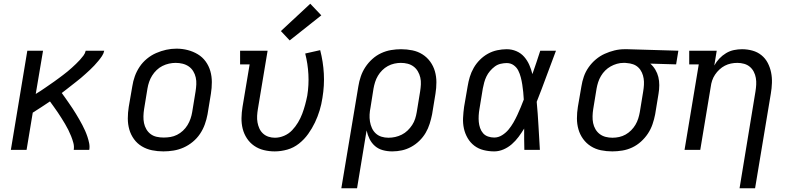

<svg xmlns="http://www.w3.org/2000/svg" viewBox="-20 -801 4240 1026"><path d="M38 0 126 -530H210L171 -299Q184 -307 196.5 -315Q209 -323 221 -331.5Q233 -340 245.5 -348.5Q258 -357 270 -365.5Q282 -374 294 -383Q306 -392 318 -401Q330 -410 341.5 -419.5Q353 -429 364 -439Q375 -449 386 -459.5Q397 -470 407 -481Q417 -492 426 -504Q435 -516 438 -530H537Q534 -515 525 -501.5Q516 -488 505.5 -475.5Q495 -463 484 -451Q473 -439 461 -428Q449 -417 437 -406Q425 -395 412.5 -384.5Q400 -374 387 -364Q374 -354 361.5 -344Q349 -334 336 -324Q323 -314 310 -304Q320 -291 329.5 -277Q339 -263 349 -249Q359 -235 368 -221Q377 -207 386 -192.5Q395 -178 403.5 -163Q412 -148 420 -133Q428 -118 435 -102Q442 -86 447.5 -69.5Q453 -53 456.5 -35.5Q460 -18 457 0H374Q377 -19 372 -37.5Q367 -56 360 -73.5Q353 -91 345 -107Q337 -123 327.5 -139Q318 -155 308.5 -170Q299 -185 289 -200Q279 -215 268 -230Q257 -245 247 -259Q224 -244 201 -228.5Q178 -213 155 -199L122 0Z M853 8Q822 8 792.5 2Q763 -4 738 -19Q713 -34 696 -57.5Q679 -81 671 -109Q663 -137 663 -168Q663 -199 668 -230L687 -340Q691 -367 700.5 -393.5Q710 -420 726 -444Q742 -468 765 -487Q788 -506 814.5 -517.5Q841 -529 868 -535Q895 -541 923 -541Q954 -541 983 -533.5Q1012 -526 1037 -511Q1062 -496 1079 -472.5Q1096 -449 1104 -421Q1112 -393 1112 -362Q1112 -331 1107 -300L1089 -190Q1084 -163 1074.5 -136.5Q1065 -110 1049 -86Q1033 -62 1010 -43Q987 -24 961 -12.5Q935 -1 907.5 3.5Q880 8 853 8ZM854 -66Q873 -66 891 -69Q909 -72 926 -80.5Q943 -89 957.5 -102.5Q972 -116 982 -132.5Q992 -149 998 -166.5Q1004 -184 1007 -202L1025 -312Q1028 -331 1029 -350Q1030 -369 1026 -387Q1022 -405 1012.5 -420.5Q1003 -436 988.5 -446Q974 -456 956 -460.5Q938 -465 919 -465Q901 -465 883 -461Q865 -457 848 -448.5Q831 -440 817 -426.5Q803 -413 793 -397Q783 -381 777 -363.5Q771 -346 768 -328L750 -218Q747 -199 746.5 -180Q746 -161 749.5 -143.5Q753 -126 762 -110.5Q771 -95 785 -84.5Q799 -74 817 -70Q835 -66 854 -66Z M1448 8Q1418 8 1389.5 1Q1361 -6 1338 -22Q1315 -38 1299.5 -61.5Q1284 -85 1277 -112.5Q1270 -140 1270.5 -170Q1271 -200 1276 -230L1314 -457H1263V-530H1410L1358 -218Q1355 -200 1354 -182Q1353 -164 1356 -147Q1359 -130 1366 -114.5Q1373 -99 1385.5 -87.5Q1398 -76 1414.5 -70.5Q1431 -65 1449 -65Q1474 -65 1498.5 -75.5Q1523 -86 1541 -105Q1559 -124 1572.5 -146.5Q1586 -169 1595 -193Q1604 -217 1610.5 -241Q1617 -265 1622 -290Q1631 -347 1628 -403.5Q1625 -460 1611 -515L1691 -533Q1707 -471 1710.5 -407.5Q1714 -344 1703 -278Q1698 -244 1688 -211Q1678 -178 1663 -146.5Q1648 -115 1627 -85.5Q1606 -56 1577.5 -33.5Q1549 -11 1515 -1.5Q1481 8 1448 8ZM1528 -585 1481 -635 1638 -781 1697 -719Z M1804 205 1895 -340Q1899 -366 1908 -392.5Q1917 -419 1932.5 -442.5Q1948 -466 1969.5 -485.5Q1991 -505 2017 -517Q2043 -529 2070 -533.5Q2097 -538 2123 -538Q2154 -538 2183.5 -532Q2213 -526 2237.5 -510.5Q2262 -495 2279 -471.5Q2296 -448 2304 -420Q2312 -392 2312 -361.5Q2312 -331 2307 -300L2289 -190Q2284 -165 2276 -139.5Q2268 -114 2254.5 -91Q2241 -68 2221 -48.5Q2201 -29 2177 -16Q2153 -3 2127.5 2.5Q2102 8 2076 8Q2050 8 2026 1.5Q2002 -5 1984 -20.5Q1966 -36 1955 -58Q1944 -80 1939 -104L1888 205ZM2056 -65Q2074 -65 2092 -69Q2110 -73 2127 -81.5Q2144 -90 2158 -103.5Q2172 -117 2182.5 -133Q2193 -149 2198.5 -166.5Q2204 -184 2207 -202L2225 -312Q2228 -331 2229 -350Q2230 -369 2226 -386.5Q2222 -404 2213 -419.5Q2204 -435 2190 -445.5Q2176 -456 2158.5 -460.5Q2141 -465 2122 -465Q2105 -465 2087 -461Q2069 -457 2052.5 -448Q2036 -439 2022.5 -425.5Q2009 -412 1999.5 -396Q1990 -380 1984.5 -362.5Q1979 -345 1976 -328L1960 -227Q1956 -208 1955 -189Q1954 -170 1957 -151.5Q1960 -133 1967.5 -116.5Q1975 -100 1988 -88Q2001 -76 2018.5 -70.5Q2036 -65 2056 -65Z M2621 8Q2592 8 2564 1Q2536 -6 2514.5 -22.5Q2493 -39 2479 -63Q2465 -87 2459 -114.5Q2453 -142 2454.5 -171.5Q2456 -201 2460 -230L2479 -340Q2483 -365 2490.5 -390Q2498 -415 2511.5 -438.5Q2525 -462 2544.5 -481.5Q2564 -501 2587.5 -514Q2611 -527 2637 -532.5Q2663 -538 2688 -538Q2715 -538 2739.5 -527.5Q2764 -517 2781 -497.5Q2798 -478 2808.5 -454Q2819 -430 2825 -405Q2836 -436 2846.5 -467.5Q2857 -499 2867 -530H2951Q2925 -462 2900 -393.5Q2875 -325 2848 -257Q2854 -193 2857.5 -128.5Q2861 -64 2865 0H2782Q2781 -29 2781 -57.5Q2781 -86 2781 -114Q2767 -91 2751 -69.5Q2735 -48 2715 -30.5Q2695 -13 2670.5 -2.5Q2646 8 2621 8ZM2621 -66Q2643 -66 2663 -78.5Q2683 -91 2697.5 -108.5Q2712 -126 2723.5 -146Q2735 -166 2744.5 -186.5Q2754 -207 2762.5 -227.5Q2771 -248 2779 -269Q2778 -289 2776 -309Q2774 -329 2771 -348.5Q2768 -368 2763 -387.5Q2758 -407 2749.5 -424Q2741 -441 2725 -452.5Q2709 -464 2688 -464Q2672 -464 2655 -460Q2638 -456 2624 -445.5Q2610 -435 2598.5 -421.5Q2587 -408 2579.5 -392.5Q2572 -377 2567.5 -360.5Q2563 -344 2560 -328L2542 -218Q2539 -201 2538 -183.5Q2537 -166 2538.5 -149.5Q2540 -133 2545.5 -117Q2551 -101 2561.5 -89Q2572 -77 2588 -71.5Q2604 -66 2621 -66Z M3252 8Q3221 8 3191.5 2Q3162 -4 3137.5 -19.5Q3113 -35 3096 -58.5Q3079 -82 3071 -110Q3063 -138 3063 -168.5Q3063 -199 3068 -230L3087 -340Q3091 -366 3100 -392Q3109 -418 3125.5 -441.5Q3142 -465 3164 -483.5Q3186 -502 3211.5 -513.5Q3237 -525 3263.5 -531.5Q3290 -538 3317 -538Q3321 -538 3325 -538Q3329 -538 3333 -538L3605 -530L3593 -457L3455 -461Q3471 -447 3482 -428.5Q3493 -410 3498 -389.5Q3503 -369 3503 -346Q3503 -323 3499 -300L3481 -190Q3476 -164 3467 -137.5Q3458 -111 3442.5 -87.5Q3427 -64 3405.5 -44.5Q3384 -25 3358.5 -13Q3333 -1 3305.5 3.5Q3278 8 3252 8ZM3253 -65Q3271 -65 3289 -69Q3307 -73 3323 -82Q3339 -91 3352.5 -104.5Q3366 -118 3375.5 -134Q3385 -150 3390.5 -167.5Q3396 -185 3399 -202L3417 -312Q3420 -330 3421 -347.5Q3422 -365 3419.5 -381.5Q3417 -398 3410 -413.5Q3403 -429 3391 -440.5Q3379 -452 3363 -457.5Q3347 -463 3330 -464L3321 -465Q3318 -465 3316 -465Q3314 -465 3312 -465Q3294 -465 3276.5 -460Q3259 -455 3243 -446Q3227 -437 3214 -424Q3201 -411 3191.5 -395Q3182 -379 3176.5 -362Q3171 -345 3168 -328L3150 -218Q3147 -199 3146.5 -180Q3146 -161 3149.5 -143.5Q3153 -126 3162 -110.5Q3171 -95 3185 -84.5Q3199 -74 3216.5 -69.5Q3234 -65 3253 -65Z M3932 205 4017 -312Q4020 -331 4021 -349Q4022 -367 4019 -384.5Q4016 -402 4008 -417.5Q4000 -433 3987 -444Q3974 -455 3956.5 -460Q3939 -465 3920 -465Q3903 -465 3886 -461.5Q3869 -458 3853.5 -450Q3838 -442 3824.5 -429.5Q3811 -417 3801 -402Q3791 -387 3785.5 -370.5Q3780 -354 3778 -337L3722 0H3638L3714 -457H3663V-530H3810L3797 -451Q3808 -471 3824 -488Q3840 -505 3860 -517Q3880 -529 3902 -533.5Q3924 -538 3945 -538Q3974 -538 4001 -530.5Q4028 -523 4049 -506Q4070 -489 4082.5 -465Q4095 -441 4100.5 -414Q4106 -387 4105 -358Q4104 -329 4099 -300L4015 205Z"/></svg>

Font: Iosevka Curly Slab ExObl
Style: Regular
Weight: 400
Width: 7
Italic angle: -9°
Monospace: yes
Designer: Belleve Invis
Foundry: Belleve Invis
Version: Version 11.1.0; ttfautohint (v1.8.3)